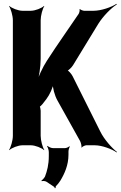

<svg xmlns="http://www.w3.org/2000/svg" viewBox="-20 -768 638 1015"><path d="M283 -238 403 -23C407 -16 413 5 410 11L412 12C415 7 430 0 436 0H481C519 0 572 20 597 38L598 35C573 16 531 -30 510 -73L364 -365C358 -377 341 -397 333 -398V-394C341 -393 359 -412 366 -423L499 -641C525 -683 569 -727 597 -744L596 -748C569 -730 515 -711 474 -711H425C420 -711 405 -716 403 -720L400 -718C403 -714 399 -700 396 -695C340 -612 282 -531 228 -447C205 -412 182 -360 172 -329L176 -328C186 -359 195 -414 195 -457V-661C195 -685 205 -722 214 -735L213 -737C201 -725 166 -711 143 -711H99C76 -711 41 -725 29 -737L28 -735C37 -722 48 -685 48 -661V-50C48 -26 37 11 28 24L29 26C41 14 76 0 99 0H143C166 0 201 14 213 26L214 24C205 11 195 -26 195 -50V-183C195 -188 192 -206 189 -207L188 -204C191 -202 201 -214 204 -217L225 -244C242 -266 261 -307 263 -329H259C257 -307 269 -263 283 -238ZM226 193 265 219C267 220 270 225 270 227L274 226C274 224 274 219 275 217C284 208 292 198 299 187C321 151 342 105 342 50V33C342 24 346 12 349 8L347 5C343 9 332 15 324 15H260C250 15 236 8 231 3L229 6C233 11 238 26 238 36V57C238 103 229 136 218 165C214 173 204 184 199 186L201 190C206 188 218 188 226 193Z"/></svg>

Font: Asimov
Style: EdgeExtreme
Weight: 500
Designer: Google
Version: Version 2.000980: 2014